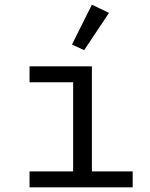

<svg xmlns="http://www.w3.org/2000/svg" viewBox="-20 -799 640 819"><path d="M106 -68H292V-448H106V-516H372V-68H546V0H106ZM339 -585 287 -609 372 -779 445 -744Z"/></svg>

Font: IBM Plex Mono
Style: Regular
Weight: 400
Monospace: yes
Designer: Mike Abbink, Paul van der Laan, Pieter van Rosmalen
Foundry: Bold Monday
Version: Version 2.3